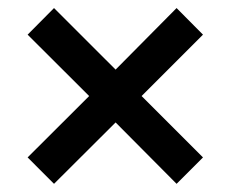

<svg xmlns="http://www.w3.org/2000/svg" viewBox="-20 -552 565 472"><path d="M47.9 -165 199.2 -315.9 47.9 -466.8 112.8 -532.2 264.2 -380.9 414.1 -532.2 479 -466.8 328.1 -315.9 479 -165 414.1 -100.1 264.2 -251 112.8 -100.1Z"/></svg>

Font: Simonetta
Style: Black
Weight: 900
Designer: Gayaneh Bagdasaryan
Foundry: Brownfox
Version: Version 1.002